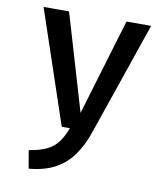

<svg xmlns="http://www.w3.org/2000/svg" viewBox="-85 -613 784 905"><g transform="rotate(10 307.5 -160.5)"><path d="M565.1 -541.5 378.5 2.1Q357.4 63.6 324.6 110.8Q291.8 157.9 240.5 186.4Q189.2 214.9 113.3 221.5L98.5 135.4Q153.3 126.7 185.9 110Q218.5 93.3 237.7 66.4Q256.9 39.5 271.8 0H232.8L50.3 -541.5H172.3L308.7 -80L447.2 -541.5Z"/></g></svg>

Font: Fira Code Medium
Style: Regular
Weight: 500
Designer: Carrois Corporate, Edenspiekermann AG, Nikita Prokopov
Foundry: Carrois Corporate, Edenspiekermann AG, Nikita Prokopov
Version: Version 6.002